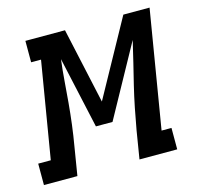

<svg xmlns="http://www.w3.org/2000/svg" viewBox="-129 -606 712 693"><g transform="rotate(-15 226.5 -260.0)"><path d="M-47 0V-80H0L60 -440H23V-520H171L233 -237L389 -520H487L414 -80H451V0H310L327 -104Q334 -144 342 -184Q350 -224 359.5 -263.5Q369 -303 379 -343Q389 -383 398 -423L251 -156H189L130 -423Q125 -383 122 -343Q119 -303 115.5 -263.5Q112 -224 107 -184Q102 -144 95 -104L78 0Z"/></g></svg>

Font: Iosevka Curly Slab Medium
Style: Italic
Weight: 500
Italic angle: -9°
Monospace: yes
Designer: Belleve Invis
Foundry: Belleve Invis
Version: Version 22.1.2; ttfautohint (v1.8.4)